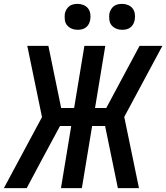

<svg xmlns="http://www.w3.org/2000/svg" viewBox="-25 -972 859 992"><path d="M-5 0 192 -367 116 -735H225L291 -414H358L411 -735H519L466 -414H524Q567 -494 610 -574.5Q653 -655 696 -735H814L617 -368L693 0H584L518 -321H451L398 0H290L343 -321H285L188 -141L113 0ZM606 -818Q590 -818 575.5 -824Q561 -830 551.5 -841.5Q542 -853 540 -869Q538 -885 540 -901Q542 -912 548 -922.5Q554 -933 563 -940Q572 -947 583.5 -949.5Q595 -952 606 -952Q622 -952 636.5 -946Q651 -940 660 -928.5Q669 -917 671.5 -901Q674 -885 671 -869Q669 -858 663.5 -847.5Q658 -837 648.5 -830Q639 -823 628 -820.5Q617 -818 606 -818ZM376 -818Q360 -818 345.5 -824Q331 -830 321.5 -841.5Q312 -853 310 -869Q308 -885 310 -901Q312 -912 318 -922.5Q324 -933 333 -940Q342 -947 353.5 -949.5Q365 -952 376 -952Q392 -952 406.5 -946Q421 -940 430 -928.5Q439 -917 441.5 -901Q444 -885 441 -869Q439 -858 433.5 -847.5Q428 -837 418.5 -830Q409 -823 398 -820.5Q387 -818 376 -818Z"/></svg>

Font: Iosevka Aile Semibold
Style: Italic
Weight: 600
Italic angle: -9°
Designer: Belleve Invis
Foundry: Belleve Invis
Version: Version 31.1.0; ttfautohint (v1.8.4)